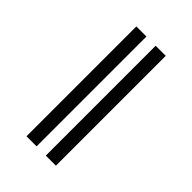

<svg xmlns="http://www.w3.org/2000/svg" viewBox="-262 -833 1124 1124"><g transform="rotate(45 300.0 -271.0)"><path d="M262.5 -726V183.5H179V-726ZM422.5 -726V183.5H339V-726Z"/></g></svg>

Font: JuliaMono SemiBold
Style: Regular
Weight: 600
Monospace: yes
Designer: cormullion
Foundry: corm
Version: Version 0.055; ttfautohint (v1.8.4)